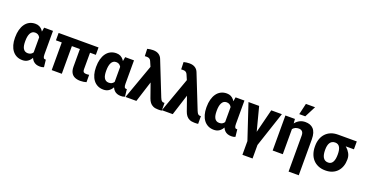

<svg xmlns="http://www.w3.org/2000/svg" viewBox="-40 -1650 5178 2720"><g transform="rotate(20 2548.5 -289.5)"><path d="M32.7 -251.5V-261.7Q32.7 -322.3 46.1 -372.8Q59.6 -423.3 85.7 -460.4Q111.8 -497.6 150.4 -517.8Q189 -538.1 239.3 -538.1Q273.9 -538.1 300.8 -524.7Q327.6 -511.2 347.4 -486.3Q367.2 -461.4 381.6 -427.5Q396 -393.6 405.8 -352.3Q415.5 -311 420.9 -264.6V-248Q414.1 -193.4 400.9 -146.7Q387.7 -100.1 366.2 -64.7Q344.7 -29.3 313.2 -9.8Q281.7 9.8 238.3 9.8Q188.5 9.8 150.1 -9.5Q111.8 -28.8 85.7 -63.7Q59.6 -98.6 46.1 -146.5Q32.7 -194.3 32.7 -251.5ZM186 -261.7V-251.5Q186 -220.7 190.4 -194.6Q194.8 -168.5 205.6 -149.2Q216.3 -129.9 233.9 -119.1Q251.5 -108.4 276.9 -108.4Q302.2 -108.4 320.1 -117.7Q337.9 -127 349.6 -143.6Q361.3 -160.2 367.7 -183.8Q374 -207.5 376.5 -236.8V-274.4Q374 -307.1 367.7 -334Q361.3 -360.8 349.9 -379.9Q338.4 -398.9 320.6 -409.2Q302.7 -419.4 277.8 -419.4Q252.4 -419.4 235.1 -407.2Q217.8 -395 206.8 -373.3Q195.8 -351.6 190.9 -323Q186 -294.4 186 -261.7ZM372.6 -528.3H505.9V-174.8Q505.9 -156.2 508.1 -144Q510.3 -131.8 514.6 -124.3Q519 -116.7 525.4 -113.5Q531.7 -110.4 540.5 -110.4Q543.9 -110.4 545.9 -110.8Q547.9 -111.3 549.8 -111.8L562 -1Q545.9 5.9 532 8.1Q518.1 10.3 501 10.3Q470.7 10.3 445.8 1.5Q420.9 -7.3 402.1 -25.6Q383.3 -43.9 371.1 -71.8Q358.9 -99.6 353 -137.7V-415.5Z M1192.4 -528.3V-417H590.8V-528.3ZM831.1 -528.3V0H678.7V-528.3ZM952.1 -528.3H1105L1104.5 -169.9Q1104.5 -147.9 1110.1 -136.2Q1115.7 -124.5 1127.9 -119.9Q1140.1 -115.2 1159.2 -115.2Q1172.9 -115.2 1182.6 -116.2Q1192.4 -117.2 1200.2 -118.7L1200.7 -7.8Q1180.7 -2 1158.9 1.7Q1137.2 5.4 1111.3 5.4Q1062 5.4 1026.1 -10.7Q990.2 -26.9 971.2 -61.8Q952.1 -96.7 952.1 -152.8Z M1253.9 -251.5V-261.7Q1253.9 -322.3 1267.3 -372.8Q1280.8 -423.3 1306.9 -460.4Q1333 -497.6 1371.6 -517.8Q1410.2 -538.1 1460.4 -538.1Q1495.1 -538.1 1522 -524.7Q1548.8 -511.2 1568.6 -486.3Q1588.4 -461.4 1602.8 -427.5Q1617.2 -393.6 1627 -352.3Q1636.7 -311 1642.1 -264.6V-248Q1635.3 -193.4 1622.1 -146.7Q1608.9 -100.1 1587.4 -64.7Q1565.9 -29.3 1534.4 -9.8Q1502.9 9.8 1459.5 9.8Q1409.7 9.8 1371.3 -9.5Q1333 -28.8 1306.9 -63.7Q1280.8 -98.6 1267.3 -146.5Q1253.9 -194.3 1253.9 -251.5ZM1407.2 -261.7V-251.5Q1407.2 -220.7 1411.6 -194.6Q1416 -168.5 1426.8 -149.2Q1437.5 -129.9 1455.1 -119.1Q1472.7 -108.4 1498 -108.4Q1523.4 -108.4 1541.3 -117.7Q1559.1 -127 1570.8 -143.6Q1582.5 -160.2 1588.9 -183.8Q1595.2 -207.5 1597.7 -236.8V-274.4Q1595.2 -307.1 1588.9 -334Q1582.5 -360.8 1571 -379.9Q1559.6 -398.9 1541.7 -409.2Q1523.9 -419.4 1499 -419.4Q1473.6 -419.4 1456.3 -407.2Q1439 -395 1428 -373.3Q1417 -351.6 1412.1 -323Q1407.2 -294.4 1407.2 -261.7ZM1593.8 -528.3H1727.1V-174.8Q1727.1 -156.2 1729.2 -144Q1731.4 -131.8 1735.8 -124.3Q1740.2 -116.7 1746.6 -113.5Q1752.9 -110.4 1761.7 -110.4Q1765.1 -110.4 1767.1 -110.8Q1769 -111.3 1771 -111.8L1783.2 -1Q1767.1 5.9 1753.2 8.1Q1739.3 10.3 1722.2 10.3Q1691.9 10.3 1667 1.5Q1642.1 -7.3 1623.3 -25.6Q1604.5 -43.9 1592.3 -71.8Q1580.1 -99.6 1574.2 -137.7V-415.5Z M2061 -333 1955.1 0H1791L1985.8 -543L2089.8 -541.5ZM1934.1 -757.3Q1960.9 -757.3 1982.4 -751.5Q2003.9 -745.6 2020.5 -734.6Q2037.1 -723.6 2049.3 -707.8Q2061.5 -691.9 2068.8 -671.9L2270.5 -165Q2275.9 -151.4 2283 -138.7Q2290 -126 2300 -117.9Q2310.1 -109.9 2323.7 -109.9Q2328.1 -109.9 2332 -109.9Q2335.9 -109.9 2339.8 -109.9L2340.3 6.3Q2328.6 8.3 2314.7 8.8Q2300.8 9.3 2283.2 9.3Q2239.7 9.3 2209.7 -4.4Q2179.7 -18.1 2160.6 -43.2Q2141.6 -68.4 2129.9 -102.1L2001 -468.3L1946.8 -593.8Q1940.4 -609.4 1931.2 -619.1Q1921.9 -628.9 1909.4 -633.3Q1897 -637.7 1880.9 -637.7Q1873.5 -637.7 1866.9 -637.5Q1860.4 -637.2 1850.6 -636.7L1846.7 -746.1Q1864.7 -751.5 1889.9 -754.4Q1915 -757.3 1934.1 -757.3Z M2609.4 -333 2503.4 0H2339.4L2534.2 -543L2638.2 -541.5ZM2482.4 -757.3Q2509.3 -757.3 2530.8 -751.5Q2552.2 -745.6 2568.8 -734.6Q2585.4 -723.6 2597.7 -707.8Q2609.9 -691.9 2617.2 -671.9L2818.8 -165Q2824.2 -151.4 2831.3 -138.7Q2838.4 -126 2848.4 -117.9Q2858.4 -109.9 2872.1 -109.9Q2876.5 -109.9 2880.4 -109.9Q2884.3 -109.9 2888.2 -109.9L2888.7 6.3Q2877 8.3 2863 8.8Q2849.1 9.3 2831.5 9.3Q2788.1 9.3 2758.1 -4.4Q2728 -18.1 2709 -43.2Q2689.9 -68.4 2678.2 -102.1L2549.3 -468.3L2495.1 -593.8Q2488.8 -609.4 2479.5 -619.1Q2470.2 -628.9 2457.8 -633.3Q2445.3 -637.7 2429.2 -637.7Q2421.9 -637.7 2415.3 -637.5Q2408.7 -637.2 2398.9 -636.7L2395 -746.1Q2413.1 -751.5 2438.2 -754.4Q2463.4 -757.3 2482.4 -757.3Z M2918.9 -251.5V-261.7Q2918.9 -322.3 2932.4 -372.8Q2945.8 -423.3 2971.9 -460.4Q2998 -497.6 3036.6 -517.8Q3075.2 -538.1 3125.5 -538.1Q3160.2 -538.1 3187 -524.7Q3213.9 -511.2 3233.6 -486.3Q3253.4 -461.4 3267.8 -427.5Q3282.2 -393.6 3292 -352.3Q3301.8 -311 3307.1 -264.6V-248Q3300.3 -193.4 3287.1 -146.7Q3273.9 -100.1 3252.4 -64.7Q3231 -29.3 3199.5 -9.8Q3168 9.8 3124.5 9.8Q3074.7 9.8 3036.4 -9.5Q2998 -28.8 2971.9 -63.7Q2945.8 -98.6 2932.4 -146.5Q2918.9 -194.3 2918.9 -251.5ZM3072.3 -261.7V-251.5Q3072.3 -220.7 3076.7 -194.6Q3081.1 -168.5 3091.8 -149.2Q3102.5 -129.9 3120.1 -119.1Q3137.7 -108.4 3163.1 -108.4Q3188.5 -108.4 3206.3 -117.7Q3224.1 -127 3235.8 -143.6Q3247.6 -160.2 3253.9 -183.8Q3260.3 -207.5 3262.7 -236.8V-274.4Q3260.3 -307.1 3253.9 -334Q3247.6 -360.8 3236.1 -379.9Q3224.6 -398.9 3206.8 -409.2Q3189 -419.4 3164.1 -419.4Q3138.7 -419.4 3121.3 -407.2Q3104 -395 3093 -373.3Q3082 -351.6 3077.1 -323Q3072.3 -294.4 3072.3 -261.7ZM3258.8 -528.3H3392.1V-174.8Q3392.1 -156.2 3394.3 -144Q3396.5 -131.8 3400.9 -124.3Q3405.3 -116.7 3411.6 -113.5Q3418 -110.4 3426.8 -110.4Q3430.2 -110.4 3432.1 -110.8Q3434.1 -111.3 3436 -111.8L3448.2 -1Q3432.1 5.9 3418.2 8.1Q3404.3 10.3 3387.2 10.3Q3356.9 10.3 3332 1.5Q3307.1 -7.3 3288.3 -25.6Q3269.5 -43.9 3257.3 -71.8Q3245.1 -99.6 3239.3 -137.7V-415.5Z M3780.8 -39.1V203.6H3627.9V-39.1ZM3696.3 -130.4 3796.4 -528.3H3956.5L3780.8 0H3677.2ZM3613.8 -528.3 3718.3 -127 3732.4 0H3628.9L3453.1 -528.3Z M4162.6 -415.5V0H4009.8V-528.3H4153.3ZM4133.8 -282.2 4104.5 -281.2Q4104.5 -336.9 4119.1 -383.8Q4133.8 -430.7 4160.9 -465.3Q4188 -500 4225.6 -519Q4263.2 -538.1 4309.6 -538.1Q4347.2 -538.1 4377.7 -527.3Q4408.2 -516.6 4430.7 -492.9Q4453.1 -469.2 4465.1 -430.9Q4477.1 -392.6 4477.1 -337.4V203.1H4323.7V-337.9Q4323.7 -359.4 4319.1 -374.8Q4314.5 -390.1 4304.9 -399.9Q4295.4 -409.7 4282.2 -414.6Q4269 -419.4 4252.4 -419.4Q4223.1 -419.4 4200.9 -408.9Q4178.7 -398.4 4163.8 -379.9Q4148.9 -361.3 4141.4 -336.4Q4133.8 -311.5 4133.8 -282.2ZM4187.5 -613.3 4226.6 -781.7H4364.7L4278.3 -613.3Z M4552.7 -258.8V-269Q4552.7 -324.7 4569.1 -372.1Q4585.4 -419.4 4617.7 -454.6Q4649.9 -489.7 4696.5 -509Q4743.2 -528.3 4804.2 -528.3Q4813.5 -522.9 4823.7 -506.6Q4834 -490.2 4850.8 -473.4Q4867.7 -456.5 4897 -448.2Q4934.1 -434.1 4968.8 -404.3Q5003.4 -374.5 5025.6 -334.7Q5047.9 -294.9 5047.9 -249.5V-238.8Q5047.9 -186 5032 -140.6Q5016.1 -95.2 4985.4 -61.3Q4954.6 -27.3 4909.4 -8.5Q4864.3 10.3 4805.2 10.3Q4744.1 10.3 4697 -10Q4649.9 -30.3 4617.7 -66.4Q4585.4 -102.5 4569.1 -151.9Q4552.7 -201.2 4552.7 -258.8ZM4705.1 -269V-258.8Q4705.1 -227.5 4710.2 -200.2Q4715.3 -172.9 4726.8 -152.3Q4738.3 -131.8 4757.6 -120.1Q4776.9 -108.4 4805.2 -108.4Q4830.6 -108.4 4847.9 -120.1Q4865.2 -131.8 4875.7 -152.3Q4886.2 -172.9 4890.9 -200.2Q4895.5 -227.5 4895.5 -258.8V-269Q4895.5 -297.4 4890.9 -323Q4886.2 -348.6 4876 -368.2Q4865.7 -387.7 4848.1 -398.7Q4830.6 -409.7 4804.7 -409.7Q4776.9 -409.7 4757.8 -398.7Q4738.8 -387.7 4727.1 -368.2Q4715.3 -348.6 4710.2 -323Q4705.1 -297.4 4705.1 -269ZM5085.9 -528.3V-409.7H4804.7V-528.3Z"/></g></svg>

Font: Roboto ExtraBold
Style: Regular
Weight: 800
Designer: Christian Robertson
Foundry: Google
Version: Version 3.009; 2024